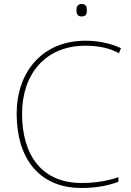

<svg xmlns="http://www.w3.org/2000/svg" viewBox="-20 -1020 654 957"><path d="M386 -1000C366 -1000 361 -985 361 -969C361 -952 366 -938 386 -938C410 -938 413 -952 413 -969C413 -985 410 -1000 386 -1000ZM405 -792C460 -792 516 -785 573 -755L583 -780C528 -805 470 -817 405 -817C191 -817 63 -661 63 -453C63 -232 174 -83 386 -83C465 -83 526 -97 570 -114V-137C522 -120 463 -108 386 -108C189 -108 90 -246 90 -453C90 -648 204 -792 405 -792Z"/></svg>

Font: Noto Sans Kannada UI Thin
Style: Regular
Weight: 100
Designer: Jelle Bosma - Monotype Design Team
Foundry: Monotype Imaging Inc.
Version: Version 2.005